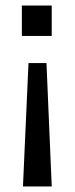

<svg xmlns="http://www.w3.org/2000/svg" viewBox="-20 -468 270 694"><path d="M63 206 83 -240H148L167 206ZM59 -448H167V-338H59Z"/></svg>

Font: Zilla Slab Medium
Style: Regular
Weight: 500
Designer: Typotheque.com
Foundry: Typotheque type foundry
Version: Version 1.1; 2017